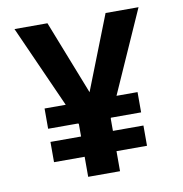

<svg xmlns="http://www.w3.org/2000/svg" viewBox="-79 -774 808 849"><g transform="rotate(-10 325.0 -350.0)"><path d="M111.5 -90V-181H249V-236L247 -240H111.5V-331H206.5L41.5 -700H189.5L320 -367.5L450.5 -700H598.5L434.5 -331H529V-240H393.5L392 -236V-181H529V-90H392V0H249V-90Z"/></g></svg>

Font: Trispace SemiBold
Style: Regular
Weight: 600
Designer: Tyler Finck
Foundry: Etcetera Type Company
Version: Version 1.210; ttfautohint (v1.8.3)